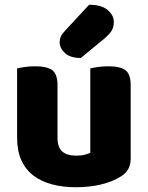

<svg xmlns="http://www.w3.org/2000/svg" viewBox="-20 -772 622 808"><path d="M52 -484Q63 -487 83.5 -490Q104 -493 128 -493Q178 -493 200 -476.5Q222 -460 222 -413V-193Q222 -152 242 -134.5Q262 -117 300 -117Q323 -117 337.5 -121Q352 -125 360 -129V-484Q371 -487 391.5 -490Q412 -493 436 -493Q486 -493 508 -476.5Q530 -460 530 -413V-104Q530 -54 488 -29Q453 -7 404.5 4.5Q356 16 299 16Q245 16 199.5 4Q154 -8 121 -33Q88 -58 70 -97.5Q52 -137 52 -193ZM355 -752Q407 -752 433 -730Q459 -708 459 -680Q459 -657 449 -641.5Q439 -626 415 -606L320 -528Q275 -528 253 -549Q231 -570 231 -594Q231 -606 235.5 -617Q240 -628 254 -643Z"/></svg>

Font: Baloo Tammudu 2 ExtraBold
Style: Regular
Weight: 800
Designer: Maithili Shingre, Omkar Shende and Ek Type
Foundry: Ek Type
Version: Version 1.640;hotconv 1.0.111;makeotfexe 2.5.65597; ttfautoh